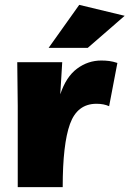

<svg xmlns="http://www.w3.org/2000/svg" viewBox="-20 -770 533 790"><path d="M429 -333Q407 -343 377 -343Q298 -343 268 -260Q238 -177 238 0H53V-334L51 -514H236L228 -382Q252 -454 297 -487.5Q342 -521 397 -521Q414 -521 429.5 -519Q445 -517 463 -511ZM180 -573 306 -750 493 -705 341 -573Z"/></svg>

Font: Livvic Black
Style: Regular
Weight: 900
Designer: Jacques Le Bailly, Baron von Fonthausen
Version: Version 1.001; ttfautohint (v1.8.2)